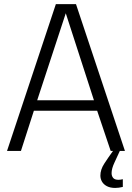

<svg xmlns="http://www.w3.org/2000/svg" viewBox="-20 -735 643 935"><path d="M14.2 0 252 -714.8H350.1L588.4 0H519L453.1 -195.8H145L82 0ZM161.1 -246.6H437.5L300.3 -670.4ZM541 180.2Q516.6 180.2 500.5 171.6Q484.4 163.1 476.6 149.4Q468.8 135.7 468.8 120.1Q468.8 91.3 487.5 62.3Q506.3 33.2 530.3 0H563.5Q551.3 26.9 537.4 56.6Q523.4 86.4 523.4 107.9Q523.4 122.1 531 131.3Q538.6 140.6 556.6 140.6Q565.9 140.6 578.1 137.7V175.3Q558.1 180.2 541 180.2Z"/></svg>

Font: Pontano Sans Light
Style: Regular
Weight: 300
Designer: Vernon Adams
Foundry: Vernon Adams
Version: Version 2.001